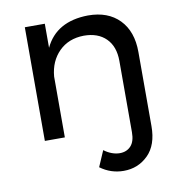

<svg xmlns="http://www.w3.org/2000/svg" viewBox="-82 -607 822 880"><g transform="rotate(-10 329.5 -167.0)"><path d="M584 -327V18Q584 106 537.5 152Q491 198 424 198Q364 198 315 162L347 88Q364 101 383 108Q402 115 420 115Q452 115 471.5 94Q491 73 491 30V-302Q491 -369 453.5 -406.5Q416 -444 350 -444Q279 -443 234.5 -398.5Q190 -354 184 -283V0H91V-529H184V-417Q237 -530 385 -532Q478 -532 531 -477.5Q584 -423 584 -327Z"/></g></svg>

Font: Montserrat
Style: Regular
Weight: 400
Designer: Julieta Ulanovsky
Foundry: Julieta Ulanovsky
Version: Version 6.001